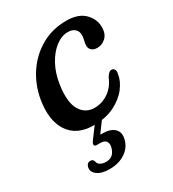

<svg xmlns="http://www.w3.org/2000/svg" viewBox="-169 -563 795 881"><g transform="rotate(-30 228.5 -123.0)"><path d="M300.5 -420Q266.5 -420 234.5 -395.5Q202.5 -371 179 -327.8Q155.5 -284.5 147.5 -228Q135 -141.5 160 -99.2Q185 -57 234 -57Q273.5 -57 307.5 -80.2Q341.5 -103.5 358.5 -146Q365.5 -157 372 -163.5Q378.5 -170 387.5 -170Q396.5 -170 401.8 -161.5Q407 -153 403 -137Q398.5 -104 372.8 -70Q347 -36 301.2 -12.8Q255.5 10.5 190 10.5Q101 10.5 60.5 -50.2Q20 -111 37.5 -214.5Q49.5 -285 88 -342.8Q126.5 -400.5 185.8 -434.5Q245 -468.5 319 -468.5Q384 -468.5 416.2 -435Q448.5 -401.5 447 -358.5Q446.5 -325.5 426.8 -307.2Q407 -289 382 -289Q363 -289 352.2 -298.8Q341.5 -308.5 342 -324Q342 -335.5 345.8 -348.5Q349.5 -361.5 349.5 -375Q350 -395 336.8 -407.5Q323.5 -420 300.5 -420ZM207.5 -7.5H245L193.5 62.5Q198.5 62.5 204 62.5Q248 62.5 268.2 82.8Q288.5 103 279 138.5Q269.5 176 235.5 198.5Q201.5 221 152.5 221Q111 221 88.2 204.2Q65.5 187.5 71 163.5Q76 143.5 94 143.5Q106 143 111 154.5Q113.5 170.5 126 177.2Q138.5 184 155.5 184Q197 184 208.5 138.5Q213.5 119 205 107.2Q196.5 95.5 174 95.5H156.5Q144.5 95.5 143.5 88Q142.5 80.5 150 70Z"/></g></svg>

Font: Fraunces 9pt Soft
Style: Italic
Weight: 400
Italic angle: -16°
Version: Version 1.000;[0bf87f6ff]